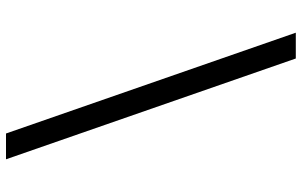

<svg xmlns="http://www.w3.org/2000/svg" viewBox="-203 -660 1006 640"><g transform="rotate(-90 300.0 -340.0)"><path d="M425 143 89 -823H175L511 143Z"/></g></svg>

Font: Iosevka Etoile
Style: Regular
Weight: 400
Designer: Belleve Invis
Foundry: Belleve Invis
Version: Version 33.2.4